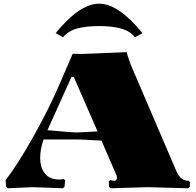

<svg xmlns="http://www.w3.org/2000/svg" viewBox="-20 -1010 1050 1031"><path d="M318.8 -810.1 278.8 -832Q407.7 -990.2 512.2 -990.2Q616.2 -990.2 745.1 -832L705.1 -810.1Q676.8 -844.7 627.9 -857.4Q579.1 -870.1 512.2 -870.1Q444.8 -870.1 396 -857.4Q347.2 -844.7 318.8 -810.1ZM524.9 -254.9Q417 -261.2 393.1 -261.2H213.9Q195.8 -210.4 195.8 -163.1Q195.8 -109.9 221.4 -77.9Q247.1 -45.9 298.8 -45.9Q302.2 -45.9 306.2 -46.4Q310.1 -46.9 314.7 -47.6Q319.3 -48.3 321.8 -48.8L330.1 -42L326.2 -6.8L317.9 1L155.8 -4.9L21 1L13.2 -6.8L9.8 -42Q78.6 -132.3 161.1 -279.8Q243.7 -427.2 300.8 -560.1L370.1 -721.2L419.9 -720.2L661.1 -730Q661.1 -720.2 683.1 -660.2L926.8 -91.8Q938.5 -65.4 953.9 -52.2Q969.2 -39.1 994.1 -39.1L1000 -30.8L999 -6.8L990.2 1L772.9 -4.9L574.2 1L565.9 -6.8L564 -36.1L571.8 -43Q587.4 -39.1 594.2 -39.1Q600.1 -39.1 604 -44.2Q607.9 -49.3 607.9 -56.2Q607.9 -62 606 -67.9ZM503.9 -304.2 376 -597.2H363.8L234.9 -311Q363.3 -298.8 393.1 -298.8Q404.8 -298.8 503.9 -304.2Z"/></svg>

Font: Yokawerad
Style: Regular
Weight: 500
Designer: gluk
Foundry: gluk
Version: Version 0.79